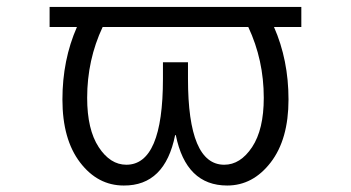

<svg xmlns="http://www.w3.org/2000/svg" viewBox="-20 -540 1040 569"><path d="M127 -460V-519.5H240.2H318.4H681.6H759.8H873V-460H792Q835 -362.3 835 -245.1Q835 -127 782.2 -58.6Q729.5 9.8 653.3 9.8Q531.2 9.8 501 -139.6H499Q468.8 10.7 346.7 9.8Q269.5 9.8 217.3 -58.6Q165 -127 165 -245.1Q165 -362.3 208 -460ZM715.8 -460H284.2Q238.3 -362.3 238.3 -250Q238.3 -156.2 272.5 -104Q306.6 -51.8 354.5 -51.8Q462.9 -51.8 462.9 -306.6V-355.5H537.1V-306.6Q537.1 -51.8 644.5 -51.8Q692.4 -51.8 727.1 -104Q761.7 -156.2 761.7 -250Q761.7 -362.3 715.8 -460Z"/></svg>

Font: Gen Shin Gothic Monospace Normal
Style: Regular
Weight: 350
Designer: [Source Han Sans]
Ryoko NISHIZUKA  (kana & ideographs); Paul D. Hunt (Latin, Greek & Cyrillic); Wenlong ZHANG  (bopomofo
Version: Version 1.002.20150607